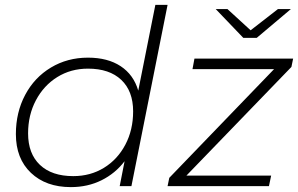

<svg xmlns="http://www.w3.org/2000/svg" viewBox="-20 -762 1220 786"><path d="M666 -742 518 0H470L490 -102Q452 -52 395.5 -24Q339 4 270 4Q168 4 106.5 -54.5Q45 -113 45 -213Q45 -302 83 -373.5Q121 -445 188.5 -485.5Q256 -526 340 -526Q421 -526 474 -491Q527 -456 546 -391L616 -742ZM525 -306Q525 -389 476.5 -435Q428 -481 340 -481Q270 -481 214.5 -446.5Q159 -412 127 -351.5Q95 -291 95 -216Q95 -133 143.5 -87Q192 -41 280 -41Q350 -41 405.5 -75Q461 -109 493 -169.5Q525 -230 525 -306ZM1173 -488 743 -43H1090L1081 0H666L673 -34L1102 -479H768L776 -522H1180ZM1171 -725 1031 -607H976L863 -725H911L1006 -638L1118 -725Z"/></svg>

Font: Idrija
Style: Italic
Weight: 300
Italic angle: -11.3°
Designer: Julieta Ulanovsky
Foundry: Julieta Ulanovsky
Version: Version 7.200